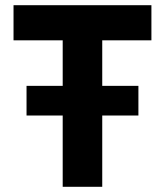

<svg xmlns="http://www.w3.org/2000/svg" viewBox="-20 -718 634 738"><path d="M512 -274V-388H373V-563H562V-698H32V-563H221V-388H82V-274H221V0H373V-274Z"/></svg>

Font: LVC Sans
Style: Bold
Weight: 700
Designer: Mike Abbink, Paul van der Laan, Pieter van Rosmalen
Foundry: Bold Monday
Version: Version 3.0